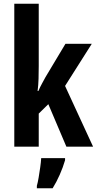

<svg xmlns="http://www.w3.org/2000/svg" viewBox="-20 -780 515 1021"><path d="M186 -429Q186 -395 185 -361.5Q184 -328 180 -296H184Q193 -317 203.5 -336Q214 -355 222 -370L328 -547H468L326 -323L475 0H333L237 -226L186 -176V0H56V-760H186ZM326 72Q315 110 297.5 149.5Q280 189 260 221H176V208Q181 191 185.5 164Q190 137 194 109Q198 81 199 61H326Z"/></svg>

Font: Noto Sans ExtraCondensed
Style: Bold
Weight: 700
Width: 2
Designer: Monotype Design Team
Foundry: Monotype Imaging Inc.
Version: Version 2.013; ttfautohint (v1.8.4.7-5d5b)